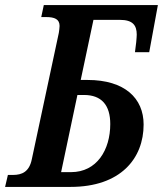

<svg xmlns="http://www.w3.org/2000/svg" viewBox="-54 -734 640 754"><path d="M-34 0H223C420 0 510 -112 510 -245C510 -348 436 -420 290 -420H263L313 -656H417C467 -656 483 -635 483 -598C483 -592 482 -581 481 -569L476 -529H532L566 -714H118L108 -667H127C160 -667 180 -659 180 -632C180 -624 178 -613 177 -605L71 -109C61 -59 32 -47 -3 -47H-23ZM276 -361C344 -361 379 -322 379 -247C379 -145 326 -58 225 -58H186L250 -361Z"/></svg>

Font: Noto Serif Condensed SemiBold
Style: Italic
Weight: 600
Width: 3
Italic angle: -12°
Designer: Monotype Design Team
Foundry: Monotype Imaging Inc.
Version: Version 2.014